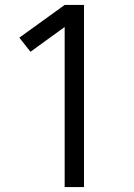

<svg xmlns="http://www.w3.org/2000/svg" viewBox="-20 -755 540 775"><path d="M241 0V-646L103 -546L58 -603L241 -735H319V0Z"/></svg>

Font: Iosevka Fuck
Style: Regular
Weight: 400
Monospace: yes
Designer: Belleve Invis
Foundry: Belleve Invis
Version: Version 28.0.7; ttfautohint (v1.8.3)